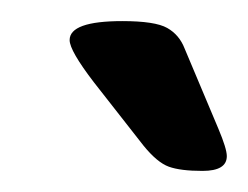

<svg xmlns="http://www.w3.org/2000/svg" viewBox="-20 -738 235 182"><path d="M172 -576Q151 -576 140 -580Q129 -584 116 -600L69 -660Q46 -690 46 -700Q46 -718 96 -718Q127 -718 138.5 -711.5Q150 -705 155 -692L187 -616Q195 -597 195 -590Q195 -576 172 -576Z"/></svg>

Font: Asap
Style: Italic
Weight: 400
Italic angle: -6°
Designer: Pablo Cosgaya
Foundry: Omnibus-Type
Version: Version 3.001; ttfautohint (v1.8.3)